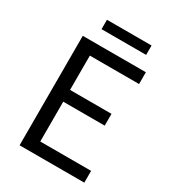

<svg xmlns="http://www.w3.org/2000/svg" viewBox="-209 -1000 1006 1115"><g transform="rotate(30 294.0 -442.5)"><path d="M100 0V-734H523V-655H193V-425H471V-346H193V-79H534V0ZM175 -822V-885H474V-822Z"/></g></svg>

Font: Source Han Sans SC
Style: Regular
Weight: 400
Designer: Ryoko NISHIZUKA 西塚涼子 (kana, bopomofo & ideographs); Paul D. Hunt (Latin, Greek & Cyrillic); Sandoll Communications 산돌커뮤니
Foundry: Adobe
Version: Version 2.002;hotconv 1.0.116;makeotfexe 2.5.65601; ttfautoh